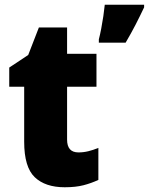

<svg xmlns="http://www.w3.org/2000/svg" viewBox="-20 -780 628 810"><path d="M311 -137Q332 -137 352.5 -142Q373 -147 395 -156V-21Q365 -7 332 1.5Q299 10 253 10Q171 10 126.5 -32.5Q82 -75 82 -182V-414H19V-495L99 -548L144 -664H263V-553H387V-414H263V-191Q263 -137 311 -137ZM588 -749Q570 -711 552 -676Q534 -641 510 -600H397V-614Q402 -633 407 -659Q412 -685 416 -712Q420 -739 422 -760H588Z"/></svg>

Font: Noto Sans Lao SemiCondensed Black
Style: Regular
Weight: 900
Width: 4
Designer: Monotype Design Team
Foundry: Monotype Imaging Inc.
Version: Version 2.003; ttfautohint (v1.8.4.7-5d5b)